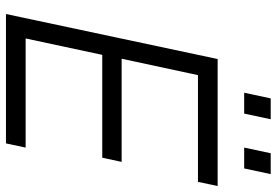

<svg xmlns="http://www.w3.org/2000/svg" viewBox="-162 -766 928 644"><g transform="rotate(90 302.0 -444.0)"><path d="M27 0 178 -710H604L590 -644H232L177 -388H523L509 -323H164L109 -66H475L461 0ZM291 -799 310 -888H380L361 -799ZM475 -799 494 -888H564L545 -799Z"/></g></svg>

Font: Geist Mono Light
Style: Italic
Weight: 300
Italic angle: -12°
Monospace: yes
Designer: Basement.studio, Andrés Briganti, Mateo Zaragoza
Foundry: Basement.studio, Vercel, Andrés Briganti, Guido Ferreyra, Mateo Zaragoza
Version: Version 1.500; ttfautohint (v1.8.4.7-5d5b)